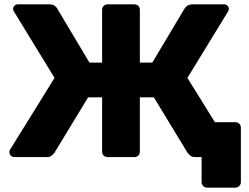

<svg xmlns="http://www.w3.org/2000/svg" viewBox="-20 -720 1140 880"><path d="M929 140Q918 140 911 132.5Q904 125 904 115V0H882L831 -160H1058Q1069 -160 1076.5 -153Q1084 -146 1084 -135V115Q1084 125 1076.5 132.5Q1069 140 1058 140ZM46 0Q36 0 29.5 -6.5Q23 -13 23 -23Q23 -30 26 -34L230 -363L44 -667Q40 -673 40 -679Q40 -687 46 -693.5Q52 -700 61 -700H205Q220 -700 229 -694.5Q238 -689 242 -681L390 -433H448V-675Q448 -686 455 -693Q462 -700 473 -700H596Q607 -700 614 -693Q621 -686 621 -675V-433H678L826 -681Q831 -689 840 -694.5Q849 -700 863 -700H1008Q1017 -700 1023 -693.5Q1029 -687 1029 -679Q1029 -673 1025 -667L839 -363L1043 -34Q1046 -30 1046 -23Q1046 -13 1039.5 -6.5Q1033 0 1023 0H875Q859 0 851.5 -7.5Q844 -15 840 -19L685 -274H621V-25Q621 -14 614 -7Q607 0 596 0H473Q462 0 455 -7Q448 -14 448 -25V-274H384L229 -19Q225 -15 217.5 -7.5Q210 0 194 0Z"/></svg>

Font: DVN-Rubik
Style: Bold
Weight: 700
Designer: Hubert and Fischer
Foundry: Hubert & Fischer
Version: Version 2.102